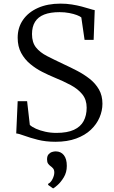

<svg xmlns="http://www.w3.org/2000/svg" viewBox="-20 -771 628 1059"><path d="M286 11Q232 11 188.8 0Q145.5 -11 115.2 -22.2Q85 -33.5 69.5 -35L77.5 -213H129.5L144.5 -82Q156 -71 178.2 -61Q200.5 -51 229.8 -44.5Q259 -38 291 -38Q351 -38 387.8 -55Q424.5 -72 441.2 -103.2Q458 -134.5 458 -177Q458 -221 434.2 -250.5Q410.5 -280 370 -301.8Q329.5 -323.5 279 -344Q247.5 -357 212.5 -374.8Q177.5 -392.5 146.8 -418Q116 -443.5 96.8 -479Q77.5 -514.5 77.5 -563Q77.5 -619 106.8 -661.2Q136 -703.5 189 -727.2Q242 -751 313.5 -751Q347 -751 376.5 -746.2Q406 -741.5 430.5 -735Q455 -728.5 473.2 -722.8Q491.5 -717 502.5 -715L496.5 -551H446.5L428.5 -675Q421.5 -681 404 -687.8Q386.5 -694.5 361.8 -699.2Q337 -704 308.5 -704Q257.5 -704 223.8 -690.8Q190 -677.5 173.2 -650.5Q156.5 -623.5 156.5 -583Q156.5 -537.5 178.2 -509.8Q200 -482 239.5 -461.8Q279 -441.5 331 -417Q368 -400 405.5 -380.5Q443 -361 474.8 -336Q506.5 -311 525.8 -277.5Q545 -244 545 -199Q545 -160.5 529 -123Q513 -85.5 481 -55.2Q449 -25 400.2 -7Q351.5 11 286 11ZM348.5 144Q348.5 179.5 332 206.8Q315.5 234 297.2 250Q279 266 273.5 268H272.5L245.5 249V243Q260.5 235.5 270 216Q279.5 196.5 279.5 181Q279.5 166 272.8 158Q266 150 258.5 145Q251 139.5 245.2 131.5Q239.5 123.5 239.5 108Q239.5 89.5 248 80Q256.5 70.5 267.5 67.2Q278.5 64 285.5 64H287.5Q315.5 64 332 84.5Q348.5 105 348.5 144Z"/></svg>

Font: Merriweather Light 18pt Light
Style: Regular
Weight: 300
Version: Version 2.100